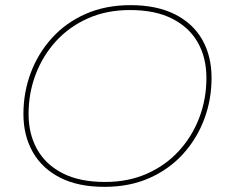

<svg xmlns="http://www.w3.org/2000/svg" viewBox="-20 -723 876 746"><path d="M386 3Q284 3 214 -32.5Q144 -68 107.5 -132Q71 -196 71 -280Q71 -364 99.5 -440Q128 -516 182 -575.5Q236 -635 313 -669Q390 -703 487 -703Q589 -703 659.5 -667.5Q730 -632 766 -568.5Q802 -505 802 -420Q802 -336 773.5 -260Q745 -184 691 -124.5Q637 -65 560 -31Q483 3 386 3ZM388 -16Q478 -16 550.5 -48Q623 -80 674.5 -136Q726 -192 754 -265Q782 -338 782 -420Q782 -499 748.5 -558Q715 -617 649 -650.5Q583 -684 485 -684Q395 -684 322.5 -652Q250 -620 198.5 -564Q147 -508 119 -435Q91 -362 91 -280Q91 -202 124.5 -142.5Q158 -83 224 -49.5Q290 -16 388 -16Z"/></svg>

Font: Montserrat Thin
Style: Italic
Weight: 100
Italic angle: -11.3°
Designer: Julieta Ulanovsky
Foundry: Julieta Ulanovsky
Version: Version 9.000; ttfautohint (v1.8.4.7-5d5b)